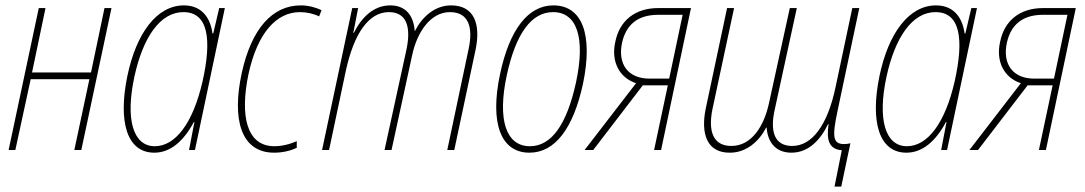

<svg xmlns="http://www.w3.org/2000/svg" viewBox="-20 -557 4029 713"><path d="M12 0H37L94 -263H312L256 0H282L394 -527H368L318 -288H99L149 -527H124Z M553 10C613 10 662 -33 700 -104H702L682 0H704L815 -527H794L772 -433H769C762 -486 733 -537 663 -537C562 -537 486 -433 453 -275C418 -105 451 10 553 10ZM555 -14C474 -14 445 -114 479 -272C511 -419 575 -512 661 -512C754 -512 767 -410 732 -254C696 -97 630 -14 555 -14Z M998 10C1031 10 1061 2 1082 -8V-33C1056 -21 1026 -14 999 -14C896 -14 870 -126 903 -283C936 -434 1006 -512 1094 -512C1119 -512 1146 -506 1165 -496L1174 -519C1152 -530 1124 -537 1097 -537C991 -537 914 -450 878 -287C840 -113 875 10 998 10Z M1176 0H1202L1264 -293C1294 -432 1349 -512 1424 -512C1492 -512 1507 -454 1489 -371L1408 0H1434L1511 -354C1528 -433 1576 -512 1651 -512C1720 -512 1738 -456 1720 -374L1641 0H1667L1746 -372C1766 -468 1741 -537 1655 -537C1593 -537 1546 -492 1521 -442H1520C1516 -499 1487 -537 1429 -537C1368 -537 1323 -493 1294 -435H1292L1310 -527H1288Z M1946 10C2041 10 2109 -80 2145 -246C2183 -429 2142 -537 2035 -537C1941 -537 1872 -447 1837 -282C1798 -99 1840 10 1946 10ZM1948 -14C1860 -14 1826 -110 1862 -278C1896 -434 1954 -512 2034 -512C2122 -512 2155 -418 2119 -251C2085 -95 2028 -14 1948 -14Z M2151 0H2183L2367 -240H2460L2409 0H2435L2546 -527H2424C2339 -527 2281 -481 2265 -402C2248 -327 2281 -268 2342 -248ZM2392 -265C2313 -265 2273 -318 2290 -398C2305 -466 2349 -502 2424 -502H2515L2465 -265Z M3079 136H3104L3138 -25C3131 -23 3123 -22 3115 -22C3074 -22 3069 -46 3090 -144L3171 -527H3145L3083 -234C3054 -95 2997 -15 2922 -15C2855 -15 2839 -70 2857 -150L2939 -527H2913L2835 -171C2817 -90 2772 -15 2696 -15C2627 -15 2609 -71 2626 -153L2706 -527H2680L2601 -155C2581 -59 2606 11 2691 10C2753 10 2800 -34 2825 -83H2827C2830 -36 2855 10 2919 10C2983 10 3027 -38 3055 -96H3057C3048 -36 3059 -3 3106 1Z M3346 10C3406 10 3455 -33 3493 -104H3495L3475 0H3497L3608 -527H3587L3565 -433H3562C3555 -486 3526 -537 3456 -537C3355 -537 3279 -433 3246 -275C3211 -105 3244 10 3346 10ZM3348 -14C3267 -14 3238 -114 3272 -272C3304 -419 3368 -512 3454 -512C3547 -512 3560 -410 3525 -254C3489 -97 3423 -14 3348 -14Z M3580 0H3612L3796 -240H3889L3838 0H3864L3975 -527H3853C3768 -527 3710 -481 3694 -402C3677 -327 3710 -268 3771 -248ZM3821 -265C3742 -265 3702 -318 3719 -398C3734 -466 3778 -502 3853 -502H3944L3894 -265Z"/></svg>

Font: Noto Sans Condensed Thin
Style: Italic
Weight: 100
Width: 3
Italic angle: -12°
Designer: Monotype Design Team
Foundry: Monotype Imaging Inc.
Version: Version 2.013